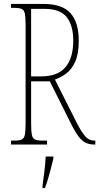

<svg xmlns="http://www.w3.org/2000/svg" viewBox="-20 -734 504 975"><path d="M36 0V-20H54Q79 -20 91 -26Q103 -32 106.5 -51Q110 -70 110 -108V-606Q110 -645 106.5 -663.5Q103 -682 91 -688Q79 -694 54 -694H36V-714H200Q297 -714 338.5 -666.5Q380 -619 380 -528Q380 -461 362 -421Q344 -381 316 -360.5Q288 -340 259 -330L372 -106Q395 -62 413.5 -41Q432 -20 459 -20H464V0H461Q435 0 416.5 -8.5Q398 -17 382 -37Q366 -57 347 -93L233 -321H138V-108Q138 -70 141.5 -51Q145 -32 157 -26Q169 -20 194 -20H219V0ZM189 -346Q273 -346 312.5 -393Q352 -440 352 -528Q352 -604 319 -646.5Q286 -689 206 -689H138V-346ZM196 208Q201 171 205.5 136Q210 101 212 61H251V71Q246 92 239 119.5Q232 147 224 174Q216 201 208 221H196Z"/></svg>

Font: Noto Serif Myanmar ExtraCondensed Thin
Style: Regular
Weight: 100
Width: 2
Designer: Ben Mitchell and the Monotype Design Team
Foundry: Monotype Imaging Inc.
Version: Version 2.106; ttfautohint (v1.8.4.7-5d5b)